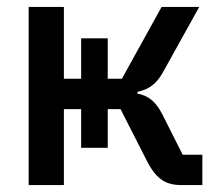

<svg xmlns="http://www.w3.org/2000/svg" viewBox="-20 -536 640 556"><path d="M215 -108H292V-220H329L405 -71C434 -13 464 0 507 0H566V-88H509L450 -205C431 -242 410 -259 378 -265V-270C408 -277 431 -289 452 -327L557 -516H448L333 -308H292V-425H215V-308H165V-516H63V0H165V-220H215Z"/></svg>

Font: IBM Plex Mono Medm
Style: Regular
Weight: 500
Monospace: yes
Designer: Mike Abbink, Paul van der Laan, Pieter van Rosmalen
Foundry: Bold Monday
Version: Version 2.004